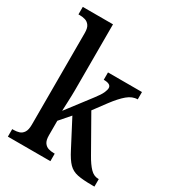

<svg xmlns="http://www.w3.org/2000/svg" viewBox="-182 -867 887 974"><g transform="rotate(30 261.0 -380.0)"><path d="M15 0V-44H24Q40 -44 55 -48.5Q70 -53 80 -68Q90 -83 90 -114V-650Q90 -679 80 -693Q70 -707 55 -711.5Q40 -716 24 -716H15V-760H192V-375Q192 -362 191.5 -342Q191 -322 190 -301.5Q189 -281 188.5 -267Q188 -253 188 -251L295 -391Q319 -422 327 -440Q335 -458 335 -469Q335 -493 292 -493V-536H491V-493Q460 -493 431.5 -469Q403 -445 370 -401L315 -327L428 -128Q451 -87 472 -65.5Q493 -44 518 -44H522V0H509Q454 0 422.5 -6.5Q391 -13 370 -34.5Q349 -56 326 -101L245 -256L192 -195V-110Q192 -81 202 -67Q212 -53 227 -48.5Q242 -44 258 -44H264V0Z"/></g></svg>

Font: Noto Serif Armenian Condensed Medium
Style: Regular
Weight: 500
Width: 3
Designer: Monotype Design Team
Foundry: Monotype Imaging Inc.
Version: Version 2.008; ttfautohint (v1.8.4.7-5d5b)